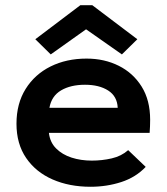

<svg xmlns="http://www.w3.org/2000/svg" viewBox="-20 -703 640 734"><path d="M326 11Q245 11 181 -17Q117 -45 80 -99Q43 -153 43 -230Q43 -307 78 -363Q113 -419 173.5 -449Q234 -479 311 -479Q379 -479 434 -451.5Q489 -424 521.5 -372Q554 -320 554 -245Q554 -234 553.5 -220Q553 -206 552 -195H167Q171 -159 194.5 -135.5Q218 -112 253.5 -100.5Q289 -89 331 -89Q370 -89 407 -97.5Q444 -106 470 -129L537 -65Q499 -25 443.5 -7Q388 11 326 11ZM169 -291H430Q428 -335 393.5 -357Q359 -379 305 -379Q250 -379 213.5 -357.5Q177 -336 169 -291ZM174 -495 115 -553 287 -683H333L505 -553L446 -495L309 -591Z"/></svg>

Font: Inconsolata Expanded ExtraBold
Style: Regular
Weight: 800
Width: 7
Monospace: yes
Designer: Raph Levien, Cyreal, Brenton Simpson
Foundry: Raph Levien, Cyreal, Google
Version: Version 3.001; ttfautohint (v1.8.2.53-6de2)